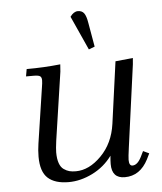

<svg xmlns="http://www.w3.org/2000/svg" viewBox="-49 -686 620 736"><g transform="rotate(-5 261.0 -318.0)"><path d="M58.1 -411.1 63 -439Q129.9 -439 192.9 -445.8L190.9 -418L151.9 -154.8Q147.9 -124.5 147.9 -110.8Q147.9 -85.9 153.8 -69.3Q159.7 -52.7 170.7 -45.2Q181.6 -37.6 192.1 -34.9Q202.6 -32.2 216.8 -32.2Q268.1 -32.2 314.9 -79.6Q361.8 -127 372.1 -201.2L404.8 -439L472.2 -445.8L470.2 -421.9L426.8 -104Q421.9 -68.8 421.9 -58.1Q421.9 -35.2 435.1 -35.2Q454.1 -35.2 469.2 -64.9L480 -86.9L502.9 -76.2L492.2 -54.2Q460.9 6.8 401.9 6.8Q352.1 6.8 352.1 -47.9Q352.1 -60.5 354 -80.1Q324.2 -39.1 278.1 -16.1Q231.9 6.8 186 6.8Q133.3 6.8 106.2 -17.8Q79.1 -42.5 79.1 -100.1Q79.1 -124.5 83 -149.9L115.2 -363.8Q118.2 -380.9 118.2 -391.1Q118.2 -402.8 111.8 -407Q105.5 -411.1 87.9 -411.1ZM248 -624Q261.7 -643.1 277.8 -643.1Q293.5 -643.1 301.5 -632.3Q309.6 -621.6 314 -594.2L330.1 -502L307.1 -493.2Z"/></g></svg>

Font: Dihjauti
Style: Italic
Weight: 400
Italic angle: -9°
Designer: T. Christopher White
Version: Version 3.0.0